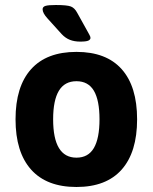

<svg xmlns="http://www.w3.org/2000/svg" viewBox="-20 -738 609 766"><path d="M42 -262Q42 -393 104 -462Q166 -531 285 -531Q404 -531 465.5 -462Q527 -393 527 -262Q527 -131 465.5 -61.5Q404 8 285 8Q166 8 104 -61.5Q42 -131 42 -262ZM377 -262Q377 -338 354.5 -376Q332 -414 285 -414Q238 -414 215 -376Q192 -338 192 -262Q192 -109 285 -109Q332 -109 354.5 -147.5Q377 -186 377 -262ZM226 -602 169 -665Q150 -686 150 -701Q150 -711 161.5 -714.5Q173 -718 203 -718Q248 -718 263 -712Q278 -706 288 -687L328 -615Q331 -609 336 -600.5Q341 -592 341 -587Q341 -580 332.5 -576Q324 -572 300 -572Q277 -572 259 -579Q241 -586 226 -602Z"/></svg>

Font: Asap-Bold
Style: Bold
Weight: 700
Designer: Pablo Cosgaya
Foundry: Omnibus-Type
Version: Version 2.000; ttfautohint (v1.8)